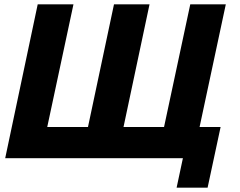

<svg xmlns="http://www.w3.org/2000/svg" viewBox="-20 -730 1107 886"><path d="M795 136 824 0H4L154 -710H319L198 -144H386L506 -710H670L550 -144H737L858 -710H1022L901 -144H998L938 136Z"/></svg>

Font: Raleway-v4020 ExtraBold
Style: Italic
Weight: 800
Italic angle: -12°
Designer: Matt McInerney, Pablo Impallari, Rodrigo Fuenzalida
Foundry: Matt McInerney, Pablo Impallari, Rodrigo Fuenzalida
Version: Version 4.020;PS 004.020;hotconv 1.0.88;makeotf.lib2.5.64775